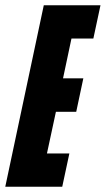

<svg xmlns="http://www.w3.org/2000/svg" viewBox="-37 -708 401 728"><path d="M-17 0 129 -688H344L317 -562H234L202 -411H279L252 -284H175L141 -126H226L199 0Z"/></svg>

Font: Saira Ultra Condensed Black
Style: Italic
Weight: 900
Width: 1
Italic angle: -12°
Designer: Hector Gatti with collaboration of the Omnibus-Type team
Foundry: Omnibus-Type
Version: Version 1.001; ttfautohint (v1.8)